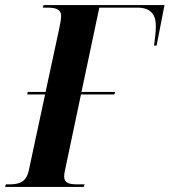

<svg xmlns="http://www.w3.org/2000/svg" viewBox="-52 -734 666 754"><path d="M-32 0H277L280 -10H252C220 -10 200 -15 200 -41C200 -49 201 -56 204 -69L266 -363H397L400 -373H268L338 -704H488C542 -704 561 -674 560 -629C560 -614 557 -584 553 -555H563L594 -714H119L116 -704H132C167 -704 188 -698 188 -671C188 -660 184 -636 180 -619L127 -373H57L55 -363H125L61 -64C51 -19 24 -10 -16 -10H-29Z"/></svg>

Font: Noto Serif Display Condensed
Style: Bold Italic
Weight: 700
Width: 3
Italic angle: -12°
Designer: Monotype Design Team
Foundry: Monotype Imaging Inc.
Version: Version 2.009